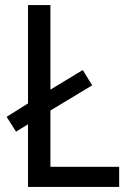

<svg xmlns="http://www.w3.org/2000/svg" viewBox="-20 -827 511 754"><path d="M90 -93V-339L43 -310L6 -368L90 -421V-807H178V-475L305 -552L342 -492L178 -393V-172H448V-93Z"/></svg>

Font: Noto Sans Telugu UI SemiCondensed
Style: Regular
Weight: 400
Width: 4
Designer: Jelle Bosma - Monotype Design Team
Foundry: Monotype Imaging Inc.
Version: Version 2.005; ttfautohint (v1.8.4.7-5d5b)